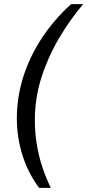

<svg xmlns="http://www.w3.org/2000/svg" viewBox="-20 -755 424 932"><path d="M169.8 157Q116.5 85 89.1 -1.2Q61.8 -87.5 61.8 -180.9Q61.8 -283.8 93.2 -382.6Q124.6 -481.4 183.5 -570.7Q242.3 -660 325.2 -735H383.7Q318.8 -658.3 265.6 -567.7Q212.3 -477.1 180.7 -377.5Q149.2 -277.9 149.2 -171.8Q149.2 -111.5 158.8 -53.4Q168.4 4.8 186.2 57.9Q204 111.1 226.7 157Z"/></svg>

Font: Archivo Variable SemiBold
Style: Italic
Weight: 600
Italic angle: -10°
Designer: Hector Gatti
Foundry: Omnibus-Type
Version: Version 2.001